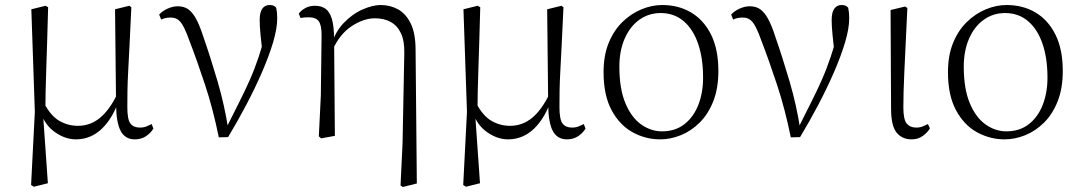

<svg xmlns="http://www.w3.org/2000/svg" viewBox="-20 -542 4311 766"><path d="M104 196 119 -96 105 -505 162 -519 172 -513Q170 -433 168 -372.5Q166 -312 164.5 -264.5Q163 -217 162 -177.5Q161 -138 161 -99L152 -82L171 189L115 203ZM518 14Q480 14 462 -18.5Q444 -51 443 -124V-127L439 -505L496 -519L504 -513Q500 -428 497 -366Q494 -304 491.5 -259Q489 -214 488.5 -180Q488 -146 488 -115Q488 -65 500.5 -49Q513 -33 538 -33Q553 -33 564 -37.5Q575 -42 585 -47L592 -29Q582 -12 563 1Q544 14 518 14ZM283 14Q240 14 199 -15Q158 -44 141 -97H139L155 -132Q182 -80 216.5 -60Q251 -40 291 -40Q340 -40 378.5 -71.5Q417 -103 448 -167L461 -155H459Q433 -74 388 -30Q343 14 283 14Z M853 6Q830 -107 798 -204Q766 -301 734 -384Q715 -437 700 -454.5Q685 -472 662 -472Q639 -472 623 -464L615 -484Q629 -499 649.5 -508Q670 -517 689 -517Q714 -517 731 -505Q748 -493 762.5 -466.5Q777 -440 791 -396Q820 -313 848 -217.5Q876 -122 891 -24H878L884 -34Q911 -88 934 -133.5Q957 -179 976.5 -223Q996 -267 1012.5 -316.5Q1029 -366 1044 -427L1030 -311Q1023 -366 1019.5 -402Q1016 -438 1016 -462Q1016 -493 1026.5 -507.5Q1037 -522 1056 -522Q1066 -522 1072 -519Q1078 -516 1082 -511Q1084 -501 1085 -491Q1086 -481 1086 -469Q1086 -428 1069.5 -373Q1053 -318 1025.5 -254.5Q998 -191 963 -124.5Q928 -58 890 5Z M1252 2 1260 -161 1263 -402Q1263 -442 1251.5 -457.5Q1240 -473 1212 -473Q1204 -473 1196 -472.5Q1188 -472 1179 -470L1172 -488Q1181 -500 1197.5 -509.5Q1214 -519 1237 -519Q1261 -519 1278 -507.5Q1295 -496 1304 -466.5Q1313 -437 1313 -381V-377L1316 0L1261 10ZM1578 198 1586 30 1593 -330Q1594 -379 1579.5 -409.5Q1565 -440 1538.5 -454.5Q1512 -469 1476 -469Q1431 -469 1383.5 -438Q1336 -407 1308 -345L1298 -356H1300Q1315 -412 1350 -449Q1385 -486 1426 -504Q1467 -522 1498 -522Q1536 -522 1567.5 -505Q1599 -488 1618.5 -448.5Q1638 -409 1638 -342L1643 190L1587 204Z M1828 196 1843 -96 1829 -505 1886 -519 1896 -513Q1894 -433 1892 -372.5Q1890 -312 1888.5 -264.5Q1887 -217 1886 -177.5Q1885 -138 1885 -99L1876 -82L1895 189L1839 203ZM2242 14Q2204 14 2186 -18.5Q2168 -51 2167 -124V-127L2163 -505L2220 -519L2228 -513Q2224 -428 2221 -366Q2218 -304 2215.5 -259Q2213 -214 2212.5 -180Q2212 -146 2212 -115Q2212 -65 2224.5 -49Q2237 -33 2262 -33Q2277 -33 2288 -37.5Q2299 -42 2309 -47L2316 -29Q2306 -12 2287 1Q2268 14 2242 14ZM2007 14Q1964 14 1923 -15Q1882 -44 1865 -97H1863L1879 -132Q1906 -80 1940.5 -60Q1975 -40 2015 -40Q2064 -40 2102.5 -71.5Q2141 -103 2172 -167L2185 -155H2183Q2157 -74 2112 -30Q2067 14 2007 14Z M2614 14Q2556 14 2504.5 -14Q2453 -42 2420.5 -101.5Q2388 -161 2388 -254Q2388 -321 2408.5 -371Q2429 -421 2463.5 -454.5Q2498 -488 2539.5 -505Q2581 -522 2622 -522Q2687 -522 2737.5 -492Q2788 -462 2817 -403.5Q2846 -345 2846 -259Q2846 -189 2825.5 -137.5Q2805 -86 2771 -52.5Q2737 -19 2696 -2.5Q2655 14 2614 14ZM2621 -18Q2674 -18 2710.5 -46.5Q2747 -75 2766 -123.5Q2785 -172 2785 -232Q2785 -310 2765 -368Q2745 -426 2707 -458Q2669 -490 2616 -490Q2568 -490 2530.5 -463Q2493 -436 2472 -387.5Q2451 -339 2451 -276Q2451 -188 2475 -130.5Q2499 -73 2538 -45.5Q2577 -18 2621 -18Z M3135 6Q3112 -107 3080 -204Q3048 -301 3016 -384Q2997 -437 2982 -454.5Q2967 -472 2944 -472Q2921 -472 2905 -464L2897 -484Q2911 -499 2931.5 -508Q2952 -517 2971 -517Q2996 -517 3013 -505Q3030 -493 3044.5 -466.5Q3059 -440 3073 -396Q3102 -313 3130 -217.5Q3158 -122 3173 -24H3160L3166 -34Q3193 -88 3216 -133.5Q3239 -179 3258.5 -223Q3278 -267 3294.5 -316.5Q3311 -366 3326 -427L3312 -311Q3305 -366 3301.5 -402Q3298 -438 3298 -462Q3298 -493 3308.5 -507.5Q3319 -522 3338 -522Q3348 -522 3354 -519Q3360 -516 3364 -511Q3366 -501 3367 -491Q3368 -481 3368 -469Q3368 -428 3351.5 -373Q3335 -318 3307.5 -254.5Q3280 -191 3245 -124.5Q3210 -58 3172 5Z M3617 14Q3579 14 3557 -13Q3535 -40 3535 -109L3533 -502L3591 -516L3600 -510Q3596 -424 3593 -362.5Q3590 -301 3588 -256.5Q3586 -212 3585 -178Q3584 -144 3584 -114Q3584 -65 3597.5 -49Q3611 -33 3635 -33Q3650 -33 3661 -37.5Q3672 -42 3682 -47L3690 -30Q3681 -14 3662 0Q3643 14 3617 14Z M3988 14Q3930 14 3878.5 -14Q3827 -42 3794.5 -101.5Q3762 -161 3762 -254Q3762 -321 3782.5 -371Q3803 -421 3837.5 -454.5Q3872 -488 3913.5 -505Q3955 -522 3996 -522Q4061 -522 4111.5 -492Q4162 -462 4191 -403.5Q4220 -345 4220 -259Q4220 -189 4199.5 -137.5Q4179 -86 4145 -52.5Q4111 -19 4070 -2.5Q4029 14 3988 14ZM3995 -18Q4048 -18 4084.5 -46.5Q4121 -75 4140 -123.5Q4159 -172 4159 -232Q4159 -310 4139 -368Q4119 -426 4081 -458Q4043 -490 3990 -490Q3942 -490 3904.5 -463Q3867 -436 3846 -387.5Q3825 -339 3825 -276Q3825 -188 3849 -130.5Q3873 -73 3912 -45.5Q3951 -18 3995 -18Z"/></svg>

Font: Noto Serif JP ExtraLight
Style: Regular
Weight: 200
Designer: Ryoko NISHIZUKA  (kana & ideographs); Frank Grießhammer (Latin, Greek & Cyrillic); Wenlong ZHANG  (bopomofo); Sandoll Co
Foundry: Adobe
Version: Version 2.002-H1;hotconv 1.1.0;makeotfexe 2.6.0